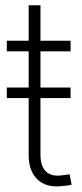

<svg xmlns="http://www.w3.org/2000/svg" viewBox="-20 -691 307 716"><path d="M243.2 -364.7V-325.2H5.4V-364.7ZM243.2 -539.1V-499.5H5.4V-539.1ZM86.9 -671.4H130.9V-114.3Q130.9 -71.8 151.1 -51.8Q171.4 -31.7 210.4 -37.1Q216.8 -37.6 224.9 -38.8Q232.9 -40 239.7 -41L247.1 -2Q239.3 0 229.7 1.2Q220.2 2.4 210.9 2.9Q152.3 9.8 119.6 -22Q86.9 -53.7 86.9 -111.8Z"/></svg>

Font: Inter 18pt ExtraLight
Style: Regular
Weight: 250
Designer: Rasmus Andersson
Foundry: rsms
Version: Version 4.001;git-66647c0bb